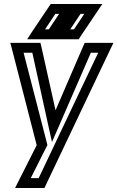

<svg xmlns="http://www.w3.org/2000/svg" viewBox="-20 -725 592 968"><path d="M516 -509H425H407L399 -491L260 -169L188 -492L184 -509H166H68H32L41 -475L165 7L73 189L56 223H93H187H204L212 206L536 -476L552 -509H516ZM475 -459 175 173H135L214 16L219 7L217 -2L99 -459H143L226 -81L242 -9L274 -82L438 -459H475ZM226 -577H207L259 -655H278L226 -577ZM385 -540 471 -668 496 -705H454H378H369H363H327H251H236L227 -692L141 -564L117 -527H159H235H244H250H286H362H377L385 -540ZM353 -577H334L386 -655H405L353 -577Z"/></svg>

Font: Gamestation Text Outline
Style: Italic
Weight: 400
Designer: Jonas Hecksher
Foundry: Jonas Hecksher, Playtypeª, e-types AS
Version: Version 1.003